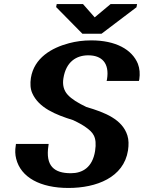

<svg xmlns="http://www.w3.org/2000/svg" viewBox="-20 -921 712 951"><path d="M58 -200C54 -176 55 -155 60 -135C83 -42 180 10 319 10C458 10 593 -42 614 -176C618 -203 618 -228 611 -250C586 -330 500 -364 408 -391C366 -411 335 -430 315 -452C295 -474 289 -502 294 -533C307 -616 359 -647 417 -647C484 -647 523 -609 510 -528L508 -520H668L670 -528C674 -556 672 -581 663 -605C634 -676 553 -721 432 -721C392 -721 356 -716 322 -707C235 -684 149 -634 133 -535C129 -507 130 -481 140 -459C172 -387 255 -353 342 -326C368 -314 391 -301 406 -290C439 -266 462 -245 451 -173C438 -92 389 -63 331 -63C249 -63 204 -98 220 -200L221 -208H59ZM258 -886 388 -754H483L656 -885L659 -901H528L449 -835L391 -901H261Z"/></svg>

Font: Aerodynamic
Style: BdObl
Weight: 500
Designer: Google
Version: Version 2.000980; 2014